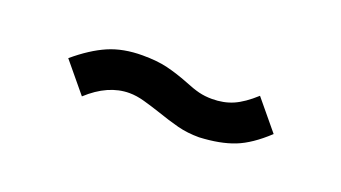

<svg xmlns="http://www.w3.org/2000/svg" viewBox="-28 -474 632 356"><g transform="rotate(20 288.5 -296.0)"><path d="M214 -349Q243 -349 263.5 -344Q284 -339 307 -330Q324 -323 336 -320Q348 -317 362 -317Q385 -317 403.5 -325Q422 -333 444 -353L492 -295Q461 -266 433 -255Q405 -244 364 -242Q341 -242 321.5 -247Q302 -252 276 -261Q261 -266 245 -270.5Q229 -275 215 -275Q173 -275 134 -239L86 -297Q118 -324 147 -336.5Q176 -349 214 -349Z"/></g></svg>

Font: Bellota
Style: Bold
Weight: 700
Designer: Kemie Guaida
Foundry: Kemie Guaida
Version: Version 4.001